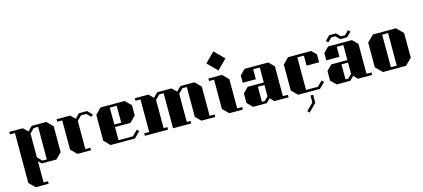

<svg xmlns="http://www.w3.org/2000/svg" viewBox="-86 -1809 6522 2962"><g transform="rotate(-15 3174.5 -327.5)"><path d="M100 -560V237L193 330H400V290H330V-48L378 0H612L705 -93V-507L612 -600H378L308 -530L237 -600H20V-560ZM330 -490 400 -560H470V-40H400L330 -110Z M1335 -527 1304 -496 1240 -560H1155L1085 -490V-40H1165V0H948L855 -93V-560H775V-600H992L1063 -530L1133 -600H1262Z M1478 0H1867L1960 -93L1929 -124L1845 -40H1615V-250H1862L1955 -343V-507L1862 -600H1478L1385 -507V-93ZM1615 -560H1725V-290H1615Z M3150 -40V0H2928L2845 -83V-560H2775L2705 -490V-40H2765V0H2475V-560H2405L2335 -490V-40H2395V0H2025V-40H2105V-560H2025V-600H2242L2313 -530L2383 -600H2612L2683 -530L2753 -600H2977L3070 -507V-40Z M3382 -680 3230 -833 3383 -985 3535 -832ZM3590 -40V0H3373L3280 -93V-560H3200V-600H3417L3510 -507V-40Z M3753 0H3972L4033 -61L4093 0H4320V-40H4240V-517L4157 -600H3778L3695 -517V-400H3905V-560H4010V-320H3753L3670 -237V-83ZM3905 -280H4010V-100L3950 -40H3905Z M4715 -400V-560H4610V-40H4800L4879 -119L4910 -88L4822 0H4473L4380 -93V-507L4473 -600H4842L4915 -527V-400ZM4544 282 4654 172V60H4696V189L4573 312Z M5088 0H5307L5368 -61L5428 0H5655V-40H5575V-517L5492 -600H5113L5030 -517V-400H5240V-560H5345V-320H5088L5005 -237V-83ZM5240 -280H5345V-100L5285 -40H5240ZM5173 -763 5101 -691 5132 -660 5195 -723H5260L5323 -660H5432L5504 -732L5473 -763L5410 -700H5345L5282 -763Z M6299 -497V-103L6196 0H5828L5725 -103V-497L5828 -600H6196ZM5965 -560V-40H6059V-560Z"/></g></svg>

Font: Kumar One
Style: Regular
Weight: 400
Designer: Parimal Parmar
Foundry: Indian Type Foundry
Version: Version 1.000;PS 1.000;hotconv 1.0.88;makeotf.lib2.5.647800